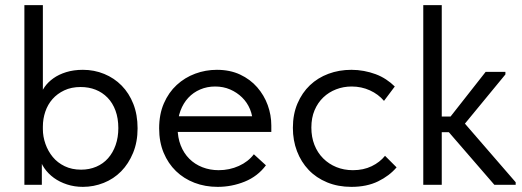

<svg xmlns="http://www.w3.org/2000/svg" viewBox="-20 -720 2034 748"><path d="M143 0V-111L147 -126V-309V-316V-700H75V-316V-309V0ZM303 8Q345 8 384 -7.5Q423 -23 452 -52.5Q481 -82 498.5 -124.5Q516 -167 516 -220Q516 -273 499.5 -315Q483 -357 454 -386.5Q425 -416 386 -432Q347 -448 303 -448Q267 -448 238 -439Q209 -430 188 -415Q167 -400 154 -381.5Q141 -363 138 -345V-227H147Q147 -257 156.5 -285Q166 -313 184.5 -334Q203 -355 230.5 -368Q258 -381 294 -381Q326 -381 352.5 -370.5Q379 -360 399 -339.5Q419 -319 430 -289Q441 -259 441 -221Q441 -185 430.5 -155Q420 -125 401 -103.5Q382 -82 355 -70.5Q328 -59 296 -59Q260 -59 232 -72.5Q204 -86 185.5 -108.5Q167 -131 157 -159.5Q147 -188 147 -217H133V-111Q138 -86 153 -64.5Q168 -43 190 -27Q212 -11 241 -1.5Q270 8 303 8Z M828 8Q883 8 933.5 -12.5Q984 -33 1016 -76L969 -119Q947 -90 910.5 -73.5Q874 -57 832 -57Q798 -57 768.5 -68.5Q739 -80 717.5 -101.5Q696 -123 684 -153.5Q672 -184 672 -222Q672 -259 683 -288.5Q694 -318 713.5 -339Q733 -360 760 -371.5Q787 -383 818 -383Q850 -383 876.5 -371.5Q903 -360 923 -340.5Q943 -321 954 -294.5Q965 -268 965 -237V-215L1006 -267H648V-206H1037V-231Q1037 -272 1023 -310.5Q1009 -349 982 -380Q955 -411 915.5 -429.5Q876 -448 825 -448Q781 -448 740.5 -433Q700 -418 668.5 -389Q637 -360 618.5 -317.5Q600 -275 600 -220Q600 -167 617.5 -125Q635 -83 665.5 -53.5Q696 -24 737.5 -8Q779 8 828 8Z M1349 8Q1409 8 1453 -13.5Q1497 -35 1525 -68L1480 -113Q1460 -88 1428 -72.5Q1396 -57 1355 -57Q1320 -57 1290.5 -69Q1261 -81 1239 -103Q1217 -125 1205 -155.5Q1193 -186 1193 -223Q1193 -261 1205.5 -290.5Q1218 -320 1239.5 -340.5Q1261 -361 1289.5 -372Q1318 -383 1350 -383Q1388 -383 1421 -368Q1454 -353 1476 -327L1518 -383Q1503 -398 1484 -410.5Q1465 -423 1443.5 -431Q1422 -439 1398 -443.5Q1374 -448 1349 -448Q1301 -448 1259.5 -432.5Q1218 -417 1187.5 -388Q1157 -359 1139 -317Q1121 -275 1121 -222Q1121 -173 1137 -131Q1153 -89 1182.5 -58Q1212 -27 1254.5 -9.5Q1297 8 1349 8Z M1906 0H1989V-10L1763 -271V-204L1949 -430V-440H1872L1707 -230ZM1679 -205H1765V-266H1679ZM1629 0H1701V-309V-316V-700H1629V-316V-309V-126V-111Z"/></svg>

Font: Tilda Sans VF
Style: Regular
Weight: 400
Designer: ParaType Ltd
Foundry: ParaType Ltd
Version: Version 1.010